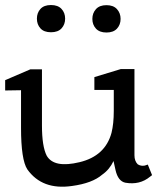

<svg xmlns="http://www.w3.org/2000/svg" viewBox="-20 -709 630 744"><path d="M123 -636.7Q123 -659.2 136.7 -674.3Q150.4 -689.5 177.5 -689.5Q204.6 -689.5 218.5 -674.3Q232.4 -659.2 232.4 -636.7Q232.4 -614.3 218.5 -599.1Q204.6 -584 177.5 -584Q150.4 -584 136.7 -599.1Q123 -614.3 123 -636.7ZM337.9 -635.7Q337.9 -658.2 351.8 -673.6Q365.7 -689 392.6 -689Q419.4 -689 433.3 -673.6Q447.3 -658.2 447.3 -635.7Q447.3 -613.3 433.3 -598.1Q419.4 -583 392.6 -583Q365.7 -583 351.8 -598.1Q337.9 -613.3 337.9 -635.7ZM376 -32.2Q337.9 1 258.8 11.7Q143.6 28.3 85.9 -52.7Q61.5 -89.8 61.5 -213.9V-359.4L0 -358.4V-398.4L97.7 -440.4H142.6V-222.7Q142.6 -141.6 161.1 -105.5Q189.5 -56.6 288.6 -80.6Q387.7 -104.5 412.1 -194.3Q420.9 -229.5 420.9 -279.3V-360.4H345.7V-410.2L448.2 -441.4H501V-107.4Q501 -85 513.7 -72.3Q526.4 -64.5 541 -67.4L552.7 -71.3L569.3 -30.3L561.5 -24.4Q521.5 8.8 465.8 -1Q437.5 -6.8 427.7 -49.8L419.9 -85Q404.3 -51.8 376 -32.2Z"/></svg>

Font: Hopone
Style: Regular
Weight: 400
Foundry: SIL International (SIL)
Version: Version 1.00 September 3, 2015, initial release